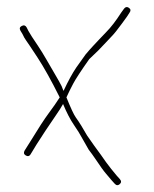

<svg xmlns="http://www.w3.org/2000/svg" viewBox="-20 -525 443 552"><path d="M350.6 -502.5C345.3 -506.2 340.6 -505.3 336.6 -500L328.6 -489C313.4 -465.2 298.9 -446.3 285.1 -432.5C280.8 -428.2 273.9 -421 264.6 -411C255.3 -401 241.4 -386.8 226.1 -368.5C219.4 -359.5 210.5 -347 199.4 -331C188.4 -314.9 176.2 -292.6 162.8 -264L162 -265L157.1 -277.5C152.9 -285.8 146.2 -297.7 137.2 -313C128.2 -328.3 119.9 -342.7 112.2 -356C104.5 -369.3 96.7 -382 88.7 -394L71.7 -419.5C68.4 -424.5 65 -430 61.7 -436L56.7 -446C53.4 -452 48.7 -453.5 42.7 -450.5C36.7 -447.5 35.4 -443 38.7 -437L44.7 -427C48 -419.7 51.5 -413.5 55.2 -408.5C58.9 -403.5 69.8 -387.2 87.9 -359.6C106 -332.1 127.3 -293.8 151.7 -245C143.7 -232.3 133.2 -217.2 120.2 -199.7C107.2 -182.1 89.7 -155.2 67.7 -119L50.7 -92C47.4 -86 48.5 -81.3 54.2 -78C59.9 -74.7 64.4 -75.7 67.7 -81L84.7 -109C100.1 -133.5 119.1 -162.1 141.7 -195C149 -205.7 156 -216 161.3 -226C171.7 -200.9 182.3 -180.7 192.8 -165.5C201.9 -152.5 210.5 -138.5 218.6 -123.5C223.9 -113.8 229.3 -104.3 234.8 -95C241.9 -85.7 248.3 -77 253.6 -69C268 -47.4 278.2 -33.2 284.1 -26.5C289.1 -20.8 294.6 -14.3 300.6 -7L309.6 3C314.3 8.3 319.1 8.8 324.1 4.5C329.1 0.2 329.3 -4.7 324.6 -10L315.6 -20C309.6 -27.3 304.3 -33.8 299.6 -39.5C294.9 -45.2 290.1 -51.5 285.1 -58.5C280.1 -65.5 274.9 -72.8 269.6 -80.5C264.3 -88.2 257.9 -96.8 250.6 -106.5L230.3 -135.5C224.8 -145.2 219.3 -154.5 213.8 -163.5C208.3 -172.5 202.8 -180.7 197.4 -188.2C192.1 -195.7 183.3 -214.7 171 -245C177 -258.3 183.5 -271.5 190.5 -284.6C197.4 -297.7 212.7 -321.2 236.6 -355C255.7 -372.7 271.4 -388.4 283.6 -402C289.6 -408.7 294.9 -414.3 299.6 -419C307.6 -427 318.1 -440 331.1 -458C335.4 -464 340.3 -470.7 345.6 -478L352.6 -489C356.6 -494.3 355.9 -498.8 350.6 -502.5Z"/></svg>

Font: Proton
Style: RgCnd
Weight: 500
Version: Version 1.017